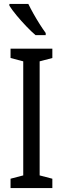

<svg xmlns="http://www.w3.org/2000/svg" viewBox="-20 -963 323 983"><path d="M248 0H34V-48L99 -65V-649L34 -666V-714H248V-666L183 -649V-65L248 -48ZM125 -943Q136 -920 151.5 -892.5Q167 -865 183.5 -839Q200 -813 214 -794V-783H162Q142 -800 115.5 -827.5Q89 -855 65 -884Q41 -913 28 -934V-943Z"/></svg>

Font: Noto Sans Khmer ExtraCondensed
Style: Regular
Weight: 400
Width: 2
Designer: Danh Hong and the Monotype Design Team
Foundry: Monotype Imaging Inc.
Version: Version 2.004; ttfautohint (v1.8.4.7-5d5b)